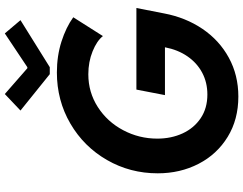

<svg xmlns="http://www.w3.org/2000/svg" viewBox="-124 -854 986 778"><g transform="rotate(-90 369.0 -465.0)"><path d="M55.7 -318.8Q55.7 -430.7 109.6 -524.4Q163.6 -618.2 257.3 -672.9Q351.1 -727.5 464.4 -727.5Q531.2 -727.5 589.4 -709Q647.5 -690.4 688 -661.1L611.8 -541Q592.8 -565.4 550 -582.8Q507.3 -600.1 457 -600.1Q384.3 -600.1 324.5 -561.8Q264.6 -523.4 230.5 -459Q196.3 -394.5 196.3 -320.8Q196.3 -264.2 217.5 -218Q238.8 -171.9 279.1 -144.8Q319.3 -117.7 375 -117.7Q423.8 -117.7 463.4 -138.7Q502.9 -159.7 529.5 -198.2Q556.2 -236.8 566.4 -289.6H372.6L395 -405.3H725.6L703.6 -293Q687 -205.6 640.9 -137.5Q594.7 -69.3 524.2 -30.8Q453.6 7.8 366.7 7.8Q273.9 7.8 203.4 -35.4Q132.8 -78.6 94.2 -153.3Q55.7 -228 55.7 -318.8ZM310.1 -875 377 -938.5 481.4 -847.2H485.8L622.6 -938.5L676.3 -875L485.8 -756.3H457.5Z"/></g></svg>

Font: Reddit Sans Chocolate
Style: Bold Italic
Weight: 700
Italic angle: -11.25°
Designer: Stephen Hutchings
Version: Version 1.013